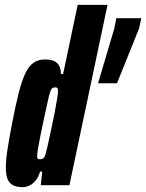

<svg xmlns="http://www.w3.org/2000/svg" viewBox="-20 -763 602 791"><path d="M73 8Q50 8 34.5 0.5Q19 -7 11.5 -24.5Q4 -42 4 -72Q4 -104 11 -148.5Q18 -193 30 -256Q44 -328 56.5 -378Q69 -428 83.5 -459Q98 -490 117.5 -504Q137 -518 165 -518Q191 -518 205 -510.5Q219 -503 225 -489.5Q231 -476 231 -458H240L300 -743H423L266 0H148L154 -56H145Q139 -34 127 -19.5Q115 -5 101 1.5Q87 8 73 8ZM145 -107Q150 -107 154.5 -108.5Q159 -110 163 -116.5Q167 -123 170 -137Q173 -147 178.5 -172.5Q184 -198 191 -230.5Q198 -263 204.5 -295.5Q211 -328 215 -353.5Q219 -379 219 -389Q219 -400 215 -401.5Q211 -403 206 -403Q200 -403 195.5 -400Q191 -397 186.5 -383.5Q182 -370 175.5 -340Q169 -310 157 -255Q144 -193 138.5 -162Q133 -131 133 -119Q133 -113 134.5 -110.5Q136 -108 139 -107.5Q142 -107 145 -107ZM384 -420 451 -646 459 -688H562L553 -646L462 -420Z"/></svg>

Font: Saira UltraCondensed Black
Style: Italic
Weight: 900
Width: 1
Italic angle: -12°
Designer: Hector Gatti with collaboration of the Omnibus-Type team
Foundry: Omnibus-Type
Version: Version 1.101